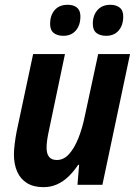

<svg xmlns="http://www.w3.org/2000/svg" viewBox="-20 -771 568 801"><path d="M161.6 9.8Q120.6 9.8 93.3 -6.8Q65.9 -23.4 52 -54.2Q38.1 -85 38.1 -127Q38.1 -145 41.3 -170.7Q44.4 -196.3 49.3 -221.7L118.2 -545.4H251L183.6 -224.1Q179.2 -204.6 176.8 -186.8Q174.3 -168.9 174.3 -154.8Q174.3 -129.4 184.8 -116.5Q195.3 -103.5 217.3 -103.5Q245.6 -103.5 267.8 -127.9Q290 -152.3 306.9 -194.3Q323.7 -236.3 334.5 -289.6L389.6 -545.4H522.5L407.2 0H303.2L310.1 -83.5H306.2Q287.6 -55.7 265.9 -34.7Q244.1 -13.7 218.3 -2Q192.4 9.8 161.6 9.8ZM422.9 -621.6Q397.5 -621.6 382.3 -633.5Q367.2 -645.5 367.2 -671.9Q367.2 -706.5 386.5 -728.8Q405.8 -751 440.9 -751Q463.9 -751 479 -739.5Q494.1 -728 494.1 -702.1Q494.1 -666 475.1 -643.8Q456.1 -621.6 422.9 -621.6ZM244.6 -621.6Q219.2 -621.6 204.1 -633.5Q189 -645.5 189 -671.9Q189 -706.5 208 -728.8Q227.1 -751 262.2 -751Q277.8 -751 289.8 -746.1Q301.8 -741.2 308.6 -730.5Q315.4 -719.7 315.4 -702.1Q315.4 -666 296.4 -643.8Q277.3 -621.6 244.6 -621.6Z"/></svg>

Font: Open Sans SemiCondensed
Style: Bold Italic
Weight: 700
Width: 4
Italic angle: -12°
Designer: Monotype Design Team
Foundry: Monotype Imaging Inc.
Version: Version 3.003